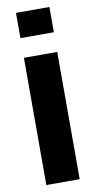

<svg xmlns="http://www.w3.org/2000/svg" viewBox="-89 -821 425 859"><g transform="rotate(-10 123.5 -391.0)"><path d="M49.3 -667.5V-782.2H201.2V-667.5ZM49.3 0V-578.1H200.7V0Z"/></g></svg>

Font: Oswald
Style: DemiBold
Weight: 600
Designer: Vernon Adams
Foundry: Vernon Adams
Version: 3.0; ttfautohint (v0.95) -l 8 -r 50 -G 200 -x 0 -w "G" -W -c